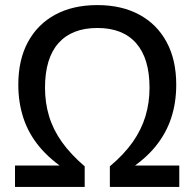

<svg xmlns="http://www.w3.org/2000/svg" viewBox="-20 -735 765 755"><path d="M39 0V-84H245V-63Q177 -107 134.5 -158.5Q92 -210 72 -271Q52 -332 52 -402Q52 -500 90 -570Q128 -640 197.5 -677.5Q267 -715 363 -715Q458 -715 527.5 -677.5Q597 -640 635 -570Q673 -500 673 -402Q673 -331 653 -270.5Q633 -210 591 -158.5Q549 -107 480 -63V-84H685V0H412V-81Q468 -128 502 -176.5Q536 -225 552 -278Q568 -331 568 -390Q568 -505 515.5 -565Q463 -625 363 -625Q263 -625 210 -565.5Q157 -506 157 -390Q157 -331 173 -278Q189 -225 223.5 -176.5Q258 -128 313 -81V0Z"/></svg>

Font: Nunito Sans 10pt SemiCondensed SemiBold
Style: Regular
Weight: 600
Width: 4
Designer: Vernon Adams
Foundry: Vernon Adams
Version: Version 3.101;gftools[0.9.27]